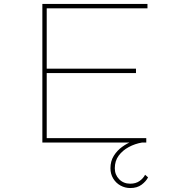

<svg xmlns="http://www.w3.org/2000/svg" viewBox="-20 -720 915 970"><path d="M194 0V-700H725V-678H216V-22H719V0ZM206 -351V-373H667V-351ZM638 230Q612 230 589 217.5Q566 205 552 182Q538 159 538 130Q538 94 555 67Q572 40 597 22Q622 4 648 -6Q674 -16 693 -18L698 0Q662 6 630.5 23Q599 40 579.5 66.5Q560 93 560 130Q560 163 582 185.5Q604 208 638 208Q666 208 685 194.5Q704 181 713 163L728 176Q718 196 695.5 213Q673 230 638 230Z"/></svg>

Font: Lexend Zetta Thin
Style: Regular
Weight: 250
Version: Version 1.007